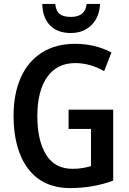

<svg xmlns="http://www.w3.org/2000/svg" viewBox="-20 -947 656 977"><path d="M556 -389V-28Q454 10 337 10Q198 10 123.5 -88Q49 -186 49 -358Q49 -469 85.5 -551.5Q122 -634 192.5 -679Q263 -724 362 -724Q464 -724 547 -680L510 -585Q438 -626 363 -626Q270 -626 220 -555Q170 -484 170 -356Q170 -232 214.5 -160Q259 -88 349 -88Q399 -88 443 -102V-291H329V-389ZM340 -779Q273 -779 235 -817.5Q197 -856 195 -927H261Q265 -890 284 -875.5Q303 -861 341 -861Q414 -861 421 -927H489Q486 -860 445.5 -819.5Q405 -779 340 -779Z"/></svg>

Font: Noto Sans Display Medium Narrow
Style: Regular
Weight: 500
Width: 4
Designer: Monotype Design team
Foundry: Monotype Imaging Inc.
Version: Version 1.000